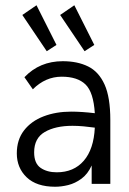

<svg xmlns="http://www.w3.org/2000/svg" viewBox="-20 -700 490 731"><path d="M190 11Q119 11 81.5 -25Q44 -61 44 -116Q44 -168 71.5 -203.5Q99 -239 146 -257Q193 -275 251 -275Q271 -275 293.5 -273.5Q316 -272 341 -269Q336 -349 305.5 -378.5Q275 -408 215 -408Q153 -408 105 -360L73 -406Q131 -467 219 -467Q275 -467 315.5 -447Q356 -427 378 -378.5Q400 -330 400 -243V0H329V-70Q314 -37 290 -19.5Q266 -2 240 4.5Q214 11 190 11ZM110 -120Q110 -78 134.5 -61Q159 -44 196 -44Q261 -44 299 -88Q337 -132 341 -214Q320 -217 298 -219Q276 -221 256 -221Q191 -221 150.5 -197.5Q110 -174 110 -120ZM158 -505 65 -643 119 -680 195 -529ZM302 -505 209 -643 263 -680 339 -529Z"/></svg>

Font: Inconsolata SemiCondensed
Style: Regular
Weight: 400
Width: 4
Monospace: yes
Designer: Raph Levien, Cyreal, Brenton Simpson
Foundry: Raph Levien, Cyreal, Google
Version: Version 3.000; ttfautohint (v1.8.2.53-6de2)